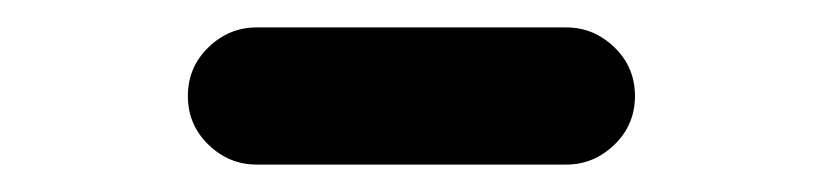

<svg xmlns="http://www.w3.org/2000/svg" viewBox="-20 -362 600 140"><path d="M167 -242Q147 -242 132 -256.5Q117 -271 117 -292Q117 -313 132 -327.5Q147 -342 167 -342H393Q413 -342 428 -327.5Q443 -313 443 -292Q443 -271 428 -256.5Q413 -242 393 -242Z"/></svg>

Font: Brass Mono
Style: Bold
Weight: 700
Monospace: yes
Version: Version 1.100; ttfautohint (v1.8.3) -l 8 -r 50 -G 200 -x 14 